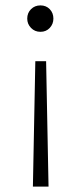

<svg xmlns="http://www.w3.org/2000/svg" viewBox="-20 -495 302 712"><path d="M130 -377Q109 -377 95 -391.5Q81 -406 81 -426Q81 -447 95 -461Q109 -475 130 -475Q151 -475 164.5 -461Q178 -447 178 -426Q178 -406 164.5 -391.5Q151 -377 130 -377ZM102 197 111 -268H151L160 197Z"/></svg>

Font: Outfit Extra Light
Style: Regular
Weight: 200
Designer: Rodrigo Fuenzalida
Foundry: fragTYPE
Version: Version 1.000